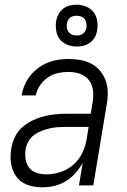

<svg xmlns="http://www.w3.org/2000/svg" viewBox="-20 -789 540 817"><path d="M161 8Q140 8 119 4Q98 0 80.5 -10Q63 -20 50.5 -36.5Q38 -53 32 -72.5Q26 -92 25 -113.5Q24 -135 28 -157Q32 -181 43 -205Q54 -229 73.5 -246.5Q93 -264 116.5 -275.5Q140 -287 164.5 -293.5Q189 -300 213.5 -302.5Q238 -305 262 -305H366L374 -353Q377 -370 377 -387Q377 -404 372.5 -419.5Q368 -435 358.5 -447.5Q349 -460 335 -468Q321 -476 304.5 -479.5Q288 -483 271 -483Q249 -483 226.5 -478Q204 -473 184 -459.5Q164 -446 150.5 -426Q137 -406 132 -383H72Q76 -406 85 -427Q94 -448 108.5 -466.5Q123 -485 142.5 -499.5Q162 -514 183.5 -522.5Q205 -531 227 -534.5Q249 -538 271 -538Q297 -538 322.5 -533.5Q348 -529 369.5 -517.5Q391 -506 406.5 -487Q422 -468 430 -445Q438 -422 438.5 -396Q439 -370 434 -344L377 0H316L332 -96Q319 -73 301 -52.5Q283 -32 260 -18Q237 -4 211.5 2Q186 8 161 8ZM177 -47Q207 -47 237.5 -57Q268 -67 292.5 -88.5Q317 -110 330.5 -139Q344 -168 349 -198L357 -249H262Q245 -249 227.5 -248Q210 -247 192.5 -243Q175 -239 158 -232.5Q141 -226 125.5 -215Q110 -204 101 -187.5Q92 -171 89 -154Q86 -133 89 -112Q92 -91 104 -75.5Q116 -60 136 -53.5Q156 -47 177 -47ZM306 -591Q285 -591 265.5 -599Q246 -607 234 -622.5Q222 -638 219 -659Q216 -680 219 -701Q222 -716 229.5 -729.5Q237 -743 249.5 -752.5Q262 -762 277 -765.5Q292 -769 306 -769Q327 -769 346.5 -761Q366 -753 378 -737.5Q390 -722 393.5 -701Q397 -680 393 -659Q391 -644 383.5 -630.5Q376 -617 363 -607.5Q350 -598 335.5 -594.5Q321 -591 306 -591ZM306 -638Q313 -638 320 -639.5Q327 -641 333 -645.5Q339 -650 342.5 -656.5Q346 -663 348 -670Q349 -680 347.5 -690Q346 -700 340.5 -707.5Q335 -715 325.5 -718.5Q316 -722 306 -722Q299 -722 292 -720.5Q285 -719 279 -714.5Q273 -710 269.5 -703.5Q266 -697 265 -690Q263 -680 264.5 -670Q266 -660 272 -652.5Q278 -645 287 -641.5Q296 -638 306 -638Z"/></svg>

Font: Iosevka Curly Light Oblique
Style: Regular
Weight: 300
Italic angle: -9°
Monospace: yes
Designer: Belleve Invis
Foundry: Belleve Invis
Version: Version 11.1.0; ttfautohint (v1.8.3)